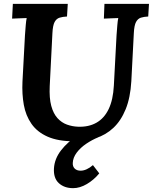

<svg xmlns="http://www.w3.org/2000/svg" viewBox="-20 -720 796 1000"><path d="M756 -700 752 -634Q730 -633 714 -628Q698 -623 688.5 -605.5Q679 -588 677 -547L664 -297Q659 -211 634.5 -151Q610 -91 570.5 -54Q531 -17 479 -0.5Q427 16 367 16Q283 16 228.5 -8Q174 -32 144 -75Q114 -118 104 -174Q94 -230 97 -294L110 -536Q112 -563 114 -588Q116 -613 119 -626Q103 -625 78.5 -624.5Q54 -624 43 -623L47 -700H333L329 -634Q307 -633 290.5 -628Q274 -623 264.5 -605.5Q255 -588 253 -547L239 -272Q236 -209 247 -168.5Q258 -128 279.5 -104.5Q301 -81 329 -71Q357 -61 387 -60Q442 -58 482.5 -81Q523 -104 546 -152Q569 -200 573 -274L587 -536Q589 -563 591 -588Q593 -613 596 -626Q580 -625 556 -624.5Q532 -624 521 -623L524 -700ZM361 260Q315 260 286.5 234Q258 208 261 157Q264 107 298 63Q332 19 385 -14.5Q438 -48 496 -67L492 -5Q460 8 429.5 28.5Q399 49 379.5 75Q360 101 359 129Q358 147 369 158Q380 169 400 169Q415 169 431.5 161.5Q448 154 464 140L497 183Q469 217 432.5 238.5Q396 260 361 260Z"/></svg>

Font: Lora
Style: Bold Italic
Weight: 700
Italic angle: -3°
Designer: Olga Karpushina, Alexei Vanyashin (Cyrillic)
Foundry: Cyreal
Version: Version 3.004